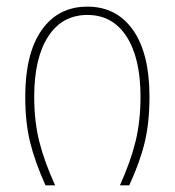

<svg xmlns="http://www.w3.org/2000/svg" viewBox="-20 -558 526 578"><path d="M56 -267Q56 -397 105.5 -467.5Q155 -538 243 -538Q331 -538 380.5 -467.5Q430 -397 430 -267Q430 -189 415.5 -129Q401 -69 369 0H341Q373 -71 388 -132Q403 -193 403 -267Q403 -383 361 -448Q319 -513 243 -513Q167 -513 125 -448Q83 -383 83 -267Q83 -192 98.5 -131Q114 -70 146 0H117Q85 -71 70.5 -130.5Q56 -190 56 -267Z"/></svg>

Font: Noto Sans Georgian Thin Narrow
Style: Regular
Weight: 250
Width: 4
Designer: Monotype Design team
Foundry: Monotype Imaging Inc.
Version: Version 1.000